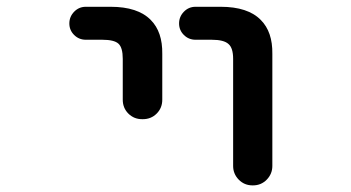

<svg xmlns="http://www.w3.org/2000/svg" viewBox="-20 -568 1040 569"><path d="M728.5 -18.6Q704.1 -18.6 687.5 -35.6Q670.9 -52.7 670.9 -76.2V-393.6Q670.9 -425.8 657.2 -437.5Q643.6 -450.2 607.4 -450.2H559.6Q539.1 -450.2 524.9 -464.4Q510.7 -478.5 510.7 -498.5Q510.7 -518.6 524.9 -533.2Q539.1 -547.9 559.6 -547.9H633.8Q714.8 -547.9 752.9 -508.8Q788.1 -473.6 787.1 -408.2V-76.2Q787.1 -52.7 770.5 -35.6Q753.9 -18.6 729.5 -18.6ZM401.4 -214.8Q377 -214.8 360.4 -231.4Q343.8 -248 343.8 -272.5V-393.6Q343.8 -426.8 331.1 -438.5Q318.4 -450.2 283.2 -450.2H234.4Q213.9 -450.2 199.7 -464.4Q185.5 -478.5 185.5 -498.5Q185.5 -518.6 199.7 -533.2Q213.9 -547.9 234.4 -547.9H307.6Q388.7 -547.9 426.8 -508.8Q461.9 -473.6 460.9 -408.2V-272.5Q460.9 -248 444.3 -231.4Q427.7 -214.8 403.3 -214.8Z"/></svg>

Font: Rounded Mgen+ 2m medium
Style: Regular
Weight: 500
Designer: [Source Han Sans]
Ryoko NISHIZUKA  (kana & ideographs); Paul D. Hunt (Latin, Greek & Cyrillic); Wenlong ZHANG  (bopomofo
Version: Version 1.059.20150602